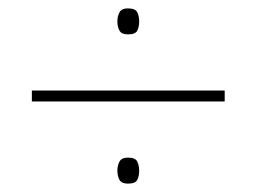

<svg xmlns="http://www.w3.org/2000/svg" viewBox="-20 -582 612 458"><path d="M260 -531Q260 -543 265 -552.5Q270 -562 285 -562Q303 -562 307.5 -552.5Q312 -543 312 -531Q312 -518 307.5 -509Q303 -500 285 -500Q270 -500 265 -509Q260 -518 260 -531ZM56 -340V-366H516V-340ZM260 -175Q260 -187 265 -196.5Q270 -206 285 -206Q303 -206 307.5 -196.5Q312 -187 312 -175Q312 -162 307.5 -153Q303 -144 285 -144Q270 -144 265 -153Q260 -162 260 -175Z"/></svg>

Font: Noto Sans Sinhala UI Thin
Style: Regular
Weight: 100
Designer: Jelle Bosma - Monotype Design Team
Foundry: Monotype Imaging Inc.
Version: Version 2.006; ttfautohint (v1.8.4.7-5d5b)